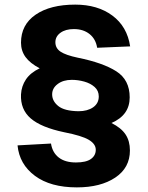

<svg xmlns="http://www.w3.org/2000/svg" viewBox="-20 -746 640 832"><path d="M313 66Q199 66 131.5 16Q64 -34 56 -116L201 -124Q207 -85 234.5 -63.5Q262 -42 309 -42Q353 -42 374 -57Q395 -72 395 -97Q395 -122 365 -140Q335 -158 258 -173Q158 -194 113 -233Q68 -272 71 -337Q73 -373 92.5 -402Q112 -431 152 -450Q110 -472 90.5 -499Q71 -526 71 -561Q71 -639 134.5 -682.5Q198 -726 306 -726Q403 -726 467 -678.5Q531 -631 544 -545L401 -539Q395 -577 368 -598.5Q341 -620 300 -620Q264 -620 242 -604Q220 -588 220 -563Q220 -537 242.5 -522Q265 -507 317 -496Q426 -474 484 -437Q542 -400 542 -324Q542 -247 463 -213Q505 -192 524 -163.5Q543 -135 543 -94Q543 -19 479.5 23.5Q416 66 313 66ZM320 -264Q359 -264 383.5 -281Q408 -298 408 -328Q408 -353 390 -369Q372 -385 345 -392.5Q318 -400 291 -400Q254 -400 230 -382Q206 -364 206 -337Q206 -308 232.5 -286.5Q259 -265 320 -264Z"/></svg>

Font: Geist Mono
Style: Bold
Weight: 700
Monospace: yes
Designer: Basement.studio, Andrés Briganti, Mateo Zaragoza
Foundry: Basement.studio, Vercel, Andrés Briganti, Guido Ferreyra, Mateo Zaragoza
Version: Version 1.500; ttfautohint (v1.8.4.7-5d5b)